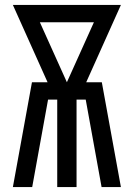

<svg xmlns="http://www.w3.org/2000/svg" viewBox="-20 -755 540 775"><path d="M32 0 109 -423H172L32 -735H468L328 -423H391L468 0H390L326 -353H289V0H211V-353H174L110 0ZM250 -423 359 -665H141Z"/></svg>

Font: Iosevka www.saffi
Style: Regular
Weight: 400
Monospace: yes
Designer: Belleve Invis
Foundry: Belleve Invis
Version: Version 22.0.2; ttfautohint (v1.8.3)